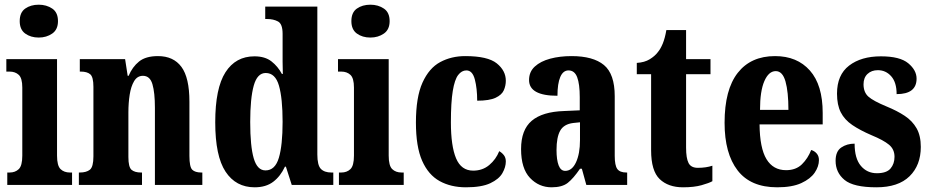

<svg xmlns="http://www.w3.org/2000/svg" viewBox="-20 -788 3965 818"><path d="M145 -628Q111 -628 87.5 -645Q64 -662 64 -698Q64 -735 87.5 -751.5Q111 -768 145 -768Q178 -768 202.5 -751.5Q227 -735 227 -698Q227 -662 202.5 -645Q178 -628 145 -628ZM11 0V-53H21Q45 -53 60 -67.5Q75 -82 75 -125V-415Q75 -455 60 -469Q45 -483 21 -483H7V-536H223V-125Q223 -82 238 -67.5Q253 -53 278 -53H287V0Z M316 0V-53H320Q348 -53 363 -65Q378 -77 378 -122V-418Q378 -460 364.5 -471.5Q351 -483 324 -483H320V-536H513L524 -465H528Q544 -503 572.5 -526Q601 -549 653 -549Q719 -549 753 -503Q787 -457 787 -355V-124Q787 -77 799 -65Q811 -53 838 -53H842V0H640V-329Q640 -393 629.5 -429Q619 -465 589 -465Q565 -465 551.5 -442.5Q538 -420 532.5 -384.5Q527 -349 527 -309V-119Q527 -76 540.5 -64.5Q554 -53 581 -53H585V0Z M1065 10Q985 10 941 -56.5Q897 -123 897 -267Q897 -412 940.5 -480Q984 -548 1064 -548Q1109 -548 1136.5 -526.5Q1164 -505 1181 -473H1185Q1184 -495 1184 -524.5Q1184 -554 1184 -583V-644Q1184 -686 1164.5 -696.5Q1145 -707 1118 -707H1110V-760H1332V-130Q1332 -84 1347 -68.5Q1362 -53 1392 -53H1400V0H1223L1198 -78H1194Q1175 -37 1144 -13.5Q1113 10 1065 10ZM1111 -62Q1152 -62 1168 -115.5Q1184 -169 1184 -269Q1184 -369 1168.5 -423Q1153 -477 1112 -477Q1076 -477 1061 -423Q1046 -369 1046 -268Q1046 -165 1061 -113.5Q1076 -62 1111 -62Z M1558 -628Q1524 -628 1500.5 -645Q1477 -662 1477 -698Q1477 -735 1500.5 -751.5Q1524 -768 1558 -768Q1591 -768 1615.5 -751.5Q1640 -735 1640 -698Q1640 -662 1615.5 -645Q1591 -628 1558 -628ZM1424 0V-53H1434Q1458 -53 1473 -67.5Q1488 -82 1488 -125V-415Q1488 -455 1473 -469Q1458 -483 1434 -483H1420V-536H1636V-125Q1636 -82 1651 -67.5Q1666 -53 1691 -53H1700V0Z M1965 10Q1901 10 1853 -16.5Q1805 -43 1778.5 -103Q1752 -163 1752 -266Q1752 -374 1780 -436Q1808 -498 1855.5 -523.5Q1903 -549 1962 -549Q2058 -549 2096.5 -518Q2135 -487 2135 -444Q2135 -423 2126.5 -403.5Q2118 -384 2091.5 -371.5Q2065 -359 2013 -359Q2013 -411 2003 -449.5Q1993 -488 1967 -488Q1947 -488 1932 -468.5Q1917 -449 1909 -400.5Q1901 -352 1901 -267Q1901 -166 1923 -113.5Q1945 -61 1996 -61Q2036 -61 2064.5 -85Q2093 -109 2107 -144Q2119 -137 2127 -126.5Q2135 -116 2135 -100Q2135 -76 2120.5 -50.5Q2106 -25 2069 -7.5Q2032 10 1965 10Z M2330 10Q2276 10 2238 -30Q2200 -70 2200 -153Q2200 -235 2245.5 -273.5Q2291 -312 2383 -315L2450 -318V-374Q2450 -430 2439 -459Q2428 -488 2402 -488Q2379 -488 2367 -460Q2355 -432 2355 -380Q2234 -380 2234 -447Q2234 -482 2258.5 -504.5Q2283 -527 2324 -538Q2365 -549 2415 -549Q2507 -549 2553 -511Q2599 -473 2599 -378V-124Q2599 -83 2610 -68Q2621 -53 2649 -53H2652V0H2478L2459 -69H2451Q2423 -28 2399 -9Q2375 10 2330 10ZM2388 -60Q2417 -60 2434 -96.5Q2451 -133 2451 -191V-267L2422 -264Q2382 -259 2366.5 -231Q2351 -203 2351 -149Q2351 -107 2360 -83.5Q2369 -60 2388 -60Z M2890 10Q2827 10 2790.5 -25Q2754 -60 2754 -148V-472H2693V-520Q2726 -522 2748 -535.5Q2770 -549 2782 -565Q2794 -579 2803.5 -602Q2813 -625 2819 -660H2903V-536H3007V-472H2903V-159Q2903 -114 2913.5 -93.5Q2924 -73 2953 -73Q2988 -73 3015 -82V-16Q3001 -8 2969 1Q2937 10 2890 10Z M3291 10Q3178 10 3122.5 -62Q3067 -134 3067 -265Q3067 -406 3123 -477.5Q3179 -549 3282 -549Q3376 -549 3430.5 -487.5Q3485 -426 3485 -307V-258H3216Q3217 -157 3245.5 -110Q3274 -63 3329 -63Q3371 -63 3396.5 -88Q3422 -113 3436 -149Q3450 -145 3459.5 -134Q3469 -123 3469 -106Q3469 -79 3451 -52.5Q3433 -26 3394 -8Q3355 10 3291 10ZM3339 -320Q3339 -397 3326.5 -441Q3314 -485 3285 -485Q3255 -485 3236.5 -442.5Q3218 -400 3218 -320Z M3714 10Q3616 10 3578 -21.5Q3540 -53 3540 -103Q3540 -143 3564 -159.5Q3588 -176 3621 -176Q3621 -113 3647.5 -81.5Q3674 -50 3716 -50Q3757 -50 3774 -70Q3791 -90 3791 -120Q3791 -152 3767.5 -171.5Q3744 -191 3693 -212Q3644 -233 3611 -255.5Q3578 -278 3562 -309.5Q3546 -341 3546 -389Q3546 -469 3597.5 -508.5Q3649 -548 3733 -548Q3814 -548 3849.5 -518.5Q3885 -489 3885 -453Q3885 -387 3800 -387Q3800 -437 3777 -463Q3754 -489 3720 -489Q3693 -489 3676 -473Q3659 -457 3659 -429Q3659 -395 3679.5 -376.5Q3700 -358 3758 -334Q3802 -316 3834.5 -294.5Q3867 -273 3885 -241.5Q3903 -210 3903 -162Q3903 -84 3855 -37Q3807 10 3714 10Z"/></svg>

Font: Noto Serif Myanmar ExtraCondensed ExtraBold
Style: Regular
Weight: 800
Width: 2
Designer: Ben Mitchell and the Monotype Design Team
Foundry: Monotype Imaging Inc.
Version: Version 2.106; ttfautohint (v1.8.4.7-5d5b)